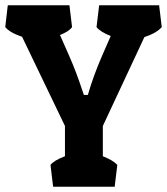

<svg xmlns="http://www.w3.org/2000/svg" viewBox="-24 -710 635 730"><path d="M412 0H178L168 -83Q181 -100 223 -116V-231L60 -570Q13 -586 -4 -607L5 -685V-686L6 -690H240L250 -607Q238 -590 204 -577L238 -500Q267 -434 288 -369L295 -349H310Q331 -422 365 -500L397 -573Q357 -589 343 -607L353 -690H581L591 -607Q571 -584 525 -569L367 -231V-116Q407 -100 422 -83Z"/></svg>

Font: Patua One
Style: Regular
Weight: 400
Designer: luciano Vergara
Foundry: Luciano Vergara
Version: Version 1.002